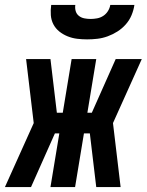

<svg xmlns="http://www.w3.org/2000/svg" viewBox="-61 -760 596 780"><path d="M-41 0 76 -260 45 -520H144L170 -302H194L230 -520H330L294 -302H312L409 -520H515L398 -260L429 0H330L304 -218H280L244 0H144L180 -218H162L65 0ZM293 -600Q272 -600 252 -602.5Q232 -605 213.5 -612.5Q195 -620 180 -632Q165 -644 156 -661Q147 -678 145.5 -698.5Q144 -719 147 -740H245Q243 -727 246.5 -715Q250 -703 259.5 -695.5Q269 -688 281.5 -685.5Q294 -683 307 -683Q320 -683 333.5 -685.5Q347 -688 358.5 -695.5Q370 -703 377.5 -715Q385 -727 387 -740H485Q482 -719 473.5 -698.5Q465 -678 450 -661Q435 -644 416 -632Q397 -620 376.5 -612.5Q356 -605 335 -602.5Q314 -600 293 -600Z"/></svg>

Font: Iosevka Extrabold
Style: Italic
Weight: 800
Italic angle: -9°
Monospace: yes
Designer: Belleve Invis
Foundry: Belleve Invis
Version: Version 32.5.0; ttfautohint (v1.8.4)